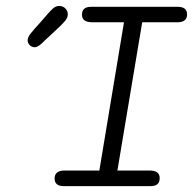

<svg xmlns="http://www.w3.org/2000/svg" viewBox="-20 -634 657 654"><path d="M74.2 -497.1Q74.2 -508.3 86.9 -522.9Q96.7 -535.2 114.3 -554.2Q149.4 -595.2 159.7 -604.5Q169.9 -613.8 181.9 -613.8Q193.8 -613.8 202.4 -605.5Q210.9 -597.2 210.9 -585Q210.9 -573.7 200.4 -561.3Q189.9 -548.8 148.9 -511.2Q130.9 -495.1 121.1 -484.9Q106.9 -472.7 98.1 -473.1Q88.4 -473.1 81.3 -480.2Q74.2 -487.3 74.2 -497.1ZM74.2 -497.1Q74.2 -508.3 86.9 -522.9Q96.7 -535.2 114.3 -554.2Q149.4 -595.2 159.7 -604.5Q169.9 -613.8 181.9 -613.8Q193.8 -613.8 202.4 -605.5Q210.9 -597.2 210.9 -585Q210.9 -573.7 200.4 -561.3Q189.9 -548.8 148.9 -511.2Q130.9 -495.1 121.1 -484.9Q106.9 -472.7 98.1 -473.1Q88.4 -473.1 81.3 -480.2Q74.2 -487.3 74.2 -497.1ZM166 -25.9Q166 -52.7 199.2 -53.2H318.4L402.3 -558.1H294.9Q258.8 -558.1 259.3 -584Q259.3 -610.8 290 -610.8H585Q617.2 -610.8 617.2 -585Q617.2 -558.1 584 -558.1H464.4L379.9 -53.2H489.3Q524.4 -53.2 523.9 -26.9Q523.9 0 493.2 0H197.3Q166 0 166 -25.9Z"/></svg>

Font: CMU Typewriter Text
Style: LightOblique
Weight: 200
Italic angle: -9.46001°
Version: Version 0.7.0